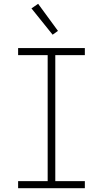

<svg xmlns="http://www.w3.org/2000/svg" viewBox="-20 -987 540 1007"><path d="M75 0V-37H230V-698H75V-735H425V-698H270V-37H425V0ZM256 -805 145 -943 180 -967 284 -825Z"/></svg>

Font: Iosevka Curly Slab Extralight
Style: Regular
Weight: 200
Monospace: yes
Designer: Belleve Invis
Foundry: Belleve Invis
Version: Version 22.1.2; ttfautohint (v1.8.4)